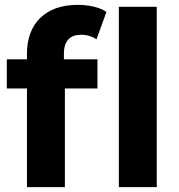

<svg xmlns="http://www.w3.org/2000/svg" viewBox="-20 -770 737 790"><path d="M314 -627C338 -627 360 -620 377 -608L418 -721C389 -741 343 -750 299 -750C165 -750 91 -671 91 -550V-526H8V-406H91V0H247V-406H381V-526H243V-549C243 -602 268 -627 314 -627ZM469 -742V0H625V-742Z"/></svg>

Font: Montserrat Lite
Style: Bold
Weight: 700
Designer: Julieta Ulanovsky
Foundry: Julieta Ulanovsky
Version: Version 7.200;PS 007.200;hotconv 1.0.88;makeotf.lib2.5.64775